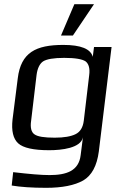

<svg xmlns="http://www.w3.org/2000/svg" viewBox="-20 -709 554 919"><path d="M65 -334 40 -137C34 -83 43 -45 67 -23C91 -1 141 10 215 10C275 10 367 0 377 -52L366 34C357 109 298 129 217 129C177 129 119 124 43 115L36 179C77 186 133 190 201 190C278 190 337 178 378 155C419 131 444 85 453 16L514 -484H430L424 -437C414 -475 367 -494 283 -494C152 -494 80 -458 65 -334ZM381 -131C377 -99 364 -78 342 -67C320 -56 287 -50 242 -50C192 -50 160 -55 145 -66C130 -76 124 -98 129 -131L155 -350C159 -382 170 -404 186 -415C203 -426 237 -432 287 -432C340 -432 374 -426 390 -415C405 -403 411 -381 407 -350ZM430 -689H336L272 -539H329Z"/></svg>

Font: Gamestation Display
Style: Italic
Weight: 400
Designer: Jonas Hecksher
Foundry: Jonas Hecksher, Playtypeª, e-types AS
Version: Version 1.003